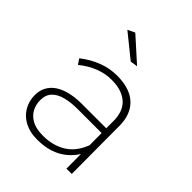

<svg xmlns="http://www.w3.org/2000/svg" viewBox="-208 -862 984 984"><g transform="rotate(45 283.5 -370.0)"><path d="M230.5 1H226Q185.5 1 154 -11.5Q122.5 -24 101.2 -45.2Q80 -66.5 69.2 -94.5Q58.5 -122.5 58.5 -151.5Q58.5 -185.5 72.5 -211.2Q86.5 -237 112 -254.2Q137.5 -271.5 173.2 -280.5Q209 -289.5 252.5 -290.5H438V-343.5Q438 -375 429 -401.5Q420 -428 401 -446.5Q382 -465 352.5 -475.5Q323 -486 281.5 -486Q191 -486 105.5 -417.5L86.5 -446.5Q183 -521 286.5 -521Q383.5 -521 432 -472Q477 -426.5 477 -346L478.5 0H440L439.5 -105.5Q371 1 230.5 1ZM236 -34Q306.5 -34 359.2 -66Q412 -98 439 -168.5L438.5 -256.5H263.5Q217 -256.5 179 -247Q141 -237.5 118.8 -215Q96.5 -192.5 96.5 -152.5Q96.5 -122.5 110.2 -95.2Q124 -68 154.8 -51Q185.5 -34 236 -34ZM285 -621 157.5 -724 196.5 -742.5 325 -627Z"/></g></svg>

Font: Argentum Novus ExtraLight
Style: Regular
Weight: 250
Designer: Julieta Ulanovsky (font) & Cristiano Sobral (main changes)
Foundry: Julieta Ulanovsky (font) & Cristiano Sobral (main changes)
Version: Version 3.00;November 27, 2020;FontCreator 13.0.0.2655 64-bi